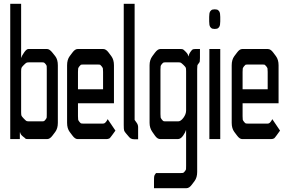

<svg xmlns="http://www.w3.org/2000/svg" viewBox="-20 -736 1510 1016"><path d="M227.5 -132.8V-367.2Q227.5 -381.8 227.1 -386.2Q226.6 -390.6 221.2 -397Q215.8 -403.3 212.9 -404.8Q210 -406.2 199.2 -406.2H135.7Q125 -406.2 120.6 -404.3Q116.2 -402.3 106 -392.1Q95.7 -381.8 93.8 -377Q91.8 -372.1 91.8 -357.4V-142.6Q91.8 -127.9 93.8 -123.5Q95.7 -119.1 106 -108.4Q116.2 -97.7 120.1 -95.7Q124 -93.8 134.8 -93.8H199.2Q210 -93.8 212.9 -95.2Q215.8 -96.7 221.2 -103.5Q226.6 -110.4 227.1 -114.3Q227.5 -118.2 227.5 -132.8ZM91.8 -715.8V-431.6H93.8Q93.8 -438.5 107.4 -458Q120.1 -476.6 129.9 -476.6H229.5Q242.2 -476.6 257.8 -457L272.5 -438.5Q286.1 -420.9 286.1 -390.6V-85.9Q286.1 -56.6 272.5 -38.1L257.8 -18.6Q244.1 0 229.5 0H129.9Q117.2 0 115.2 -2Q113.3 -4.9 101.6 -13.7Q87.9 -24.4 86.9 -35.2H85V0H34.2V-715.8Z M549.8 -105.5 590.8 -44.9 573.2 -20.5Q562.5 -5.9 559.6 -3.9Q551.8 0 543.9 0Q543.9 0 390.6 0Q377 0 363.3 -18.6L348.6 -38.1Q335 -56.6 335 -85.9V-390.6Q335 -419.9 348.6 -438.5L363.3 -458Q377 -476.6 390.6 -476.6H526.4Q541 -476.6 554.7 -458L569.3 -438.5Q583 -419.9 583 -390.6V-189.5H392.6V-121.1Q392.6 -106.4 393.6 -102.5Q394.5 -98.6 399.9 -91.8Q405.3 -85 408.2 -83.5Q411.1 -82 420.9 -82H525.4Q532.2 -82 537.1 -86.9Q544.9 -94.7 549.8 -105.5ZM525.4 -263.7V-355.5Q525.4 -370.1 524.4 -374Q523.4 -377.9 518.1 -384.8Q512.7 -391.6 510.3 -393.1Q507.8 -394.5 497.1 -394.5H420.9Q410.2 -394.5 407.7 -393.1Q405.3 -391.6 399.9 -384.8Q394.5 -377.9 393.6 -373.5Q392.6 -369.1 392.6 -355.5V-263.7Z M634.8 -74.2V-715.8H692.4Q692.4 -715.8 692.4 -103.5V-101.6Q693.4 -99.6 704.1 -85Q710.9 -75.2 710.9 -62.5V1H690.4Q678.7 1 670.9 -3.9Q667 -6.8 664.1 -9.8L647.5 -29.3Q638.7 -39.1 636.7 -45.9Q634.8 -52.7 634.8 -74.2Z M858.4 -93.8H922.9Q936.5 -93.8 950.7 -112.8Q964.8 -131.8 964.8 -151.4V-357.4Q964.8 -372.1 963.4 -377Q961.9 -381.8 951.2 -392.1Q940.4 -402.3 936.5 -404.3Q932.6 -406.2 921.9 -406.2H858.4Q847.7 -406.2 844.7 -404.8Q841.8 -403.3 836.4 -397Q831.1 -390.6 830.1 -386.2Q829.1 -381.8 829.1 -367.2V-132.8Q829.1 -118.2 830.1 -114.3Q831.1 -110.4 836.4 -103.5Q841.8 -96.7 844.7 -95.2Q847.7 -93.8 858.4 -93.8ZM805.7 179.7H936.5Q947.3 179.7 950.2 178.2Q953.1 176.8 958.5 169.9Q963.9 163.1 964.4 159.2Q964.8 155.3 964.8 140.6V-45.9H962.9Q961.9 -37.1 949.2 -18.6Q936.5 0 920.9 0H828.1Q812.5 0 799.8 -18.6L786.1 -38.1Q771.5 -58.6 771.5 -85.9V-390.6Q771.5 -418.9 786.1 -438.5L799.8 -457Q814.5 -476.6 828.1 -476.6H934.6Q945.3 -476.6 948.7 -474.6Q952.1 -472.7 962.9 -461.9Q975.6 -449.2 976.6 -438.5H978.5Q978.5 -448.2 988.3 -461.9Q995.1 -471.7 999 -474.1Q1002.9 -476.6 1013.7 -476.6H1038.1V-429.7Q1038.1 -415 1037.1 -410.6Q1036.1 -406.2 1030.8 -399.9Q1025.4 -393.6 1024.4 -389.2Q1023.4 -384.8 1023.4 -370.1V173.8Q1023.4 203.1 1009.8 221.7L995.1 241.2Q981.4 259.8 966.8 259.8H794.9V221.7Q794.9 200.2 796.4 194.8Q797.9 189.5 805.7 179.7Z M1145.5 -646.5Q1145.5 -646.5 1145.5 -623Q1145.5 -602.5 1140.6 -594.7L1138.7 -591.8L1134.8 -587.9Q1129.9 -583 1118.2 -583H1114.3Q1102.5 -583 1097.7 -587.9L1093.8 -591.8L1091.8 -594.7Q1086.9 -602.5 1086.9 -623Q1086.9 -623 1086.9 -646.5Q1086.9 -667 1091.8 -674.8L1093.8 -677.7L1097.7 -681.6Q1102.5 -686.5 1114.3 -686.5H1118.2Q1129.9 -686.5 1134.8 -681.6L1138.7 -677.7L1140.6 -674.8Q1145.5 -667 1145.5 -646.5ZM1145.5 -476.6V0H1087.9V-476.6Z M1420.9 -105.5 1461.9 -44.9 1444.3 -20.5Q1433.6 -5.9 1430.7 -3.9Q1422.9 0 1415 0Q1415 0 1261.7 0Q1248 0 1234.4 -18.6L1219.7 -38.1Q1206.1 -56.6 1206.1 -85.9V-390.6Q1206.1 -419.9 1219.7 -438.5L1234.4 -458Q1248 -476.6 1261.7 -476.6H1397.5Q1412.1 -476.6 1425.8 -458L1440.4 -438.5Q1454.1 -419.9 1454.1 -390.6V-189.5H1263.7V-121.1Q1263.7 -106.4 1264.6 -102.5Q1265.6 -98.6 1271 -91.8Q1276.4 -85 1279.3 -83.5Q1282.2 -82 1292 -82H1396.5Q1403.3 -82 1408.2 -86.9Q1416 -94.7 1420.9 -105.5ZM1396.5 -263.7V-355.5Q1396.5 -370.1 1395.5 -374Q1394.5 -377.9 1389.2 -384.8Q1383.8 -391.6 1381.3 -393.1Q1378.9 -394.5 1368.2 -394.5H1292Q1281.2 -394.5 1278.8 -393.1Q1276.4 -391.6 1271 -384.8Q1265.6 -377.9 1264.6 -373.5Q1263.7 -369.1 1263.7 -355.5V-263.7Z"/></svg>

Font: Vancouver Drive
Style: Regular
Weight: 400
Designer: Valery Zaveryaev
Foundry: Cyreal (www.cyreal.org)
Version: Version 1.06